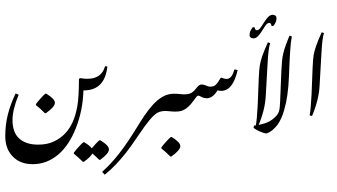

<svg xmlns="http://www.w3.org/2000/svg" viewBox="-20 -1165 3088 1761"><path d="M309.6 -201.2V-210Q321.8 -228.5 353 -263.2Q384.3 -297.9 396.5 -305.7H405.3Q442.9 -281.7 463.1 -261.7Q483.4 -241.7 483.4 -221.2Q483.4 -186 400.9 -126.5H392.1Q350.1 -169.4 309.6 -201.2ZM396.5 -215.3Z M719.7 -448.2Q754.9 -441.9 783.2 -441.9Q794.4 -441.9 803.2 -431.4Q812 -420.9 812 -403.3Q812 -372.6 792.7 -354.2Q773.4 -335.9 749.5 -335.9H745.1Q740.2 -152.8 676 9.8Q611.8 172.4 509.3 256.6Q406.7 340.8 280.3 340.8Q165 340.8 96.7 270.3Q28.3 199.7 28.3 83.5Q28.3 -21 52 -114.7Q75.7 -208.5 123 -307.6L151.4 -296.9Q94.7 -160.6 94.7 -63.5Q94.7 50.3 156.7 106Q218.8 161.6 328.6 161.6Q415 161.6 476.1 131.8Q537.1 102.1 578.4 58.1Q619.6 14.2 646.7 -46.1Q673.8 -106.4 689 -190.2Q704.1 -273.9 704.1 -442.9ZM412.1 -712.9ZM312 575.7ZM396.5 -215.3ZM342.8 376Z M657.2 244.6V235.8Q669.9 217.3 701.4 182.1Q732.9 147 744.6 140.1H753.4Q805.7 171.9 821.8 195.3Q834 179.7 858.2 153.6Q882.3 127.4 892.1 121.6H900.9Q939.5 146 959.2 165.5Q979 185.1 979 206.1Q979 242.7 898.9 300.8H890.1Q856.4 267.1 826.7 242.7Q812 273.9 749 319.3H740.2Q696.8 276.4 657.2 244.6ZM817.4 220.2ZM817.4 389.6ZM817.4 123.5Z M943.8 -558.1 964.8 -554.7Q940.4 -335.9 749.5 -335.9Q738.3 -335.9 729.5 -346.4Q720.7 -356.9 720.7 -374.5Q720.7 -403.8 739.5 -423.1Q758.3 -442.4 782.7 -442.4Q912.1 -442.4 943.8 -558.1ZM896 -864.7ZM817.4 220.2ZM857.4 -313Z M1620.6 -274.9Q1620.6 -226.6 1582.3 -186.8Q1543.9 -147 1496.6 -147Q1455.1 -147 1424.8 -131.1Q1394.5 -115.2 1351.1 -63Q1307.6 -10.7 1253.9 70.3Q1172.4 190.9 1131.3 241.7Q1090.3 292.5 1042.5 343.5Q994.6 394.5 940.4 437.5L916.5 411.1Q994.6 342.8 1074.2 241.2Q1153.8 139.6 1261.7 -38.6Q1301.3 -103.5 1343 -157.2Q1384.8 -210.9 1419.2 -240.5Q1453.6 -270 1491 -287.6Q1528.3 -305.2 1581.1 -305.2Q1597.7 -305.2 1609.1 -297.6Q1620.6 -290 1620.6 -274.9ZM1232.9 -505.9ZM1150.9 460.4ZM1237.3 179.2ZM1079.1 20ZM1309.6 227.5ZM1282.2 -406.7Z M1460 196.3V187.5Q1472.2 169.4 1503.4 134.5Q1534.7 99.6 1546.9 91.8H1555.7Q1593.3 115.7 1613.5 136Q1633.8 156.2 1633.8 176.3Q1633.8 211.4 1551.3 271H1542.5Q1500.5 228 1460 196.3ZM1546.9 182.6ZM1546.9 341.3Z M1504.4 -669.9ZM1546.9 182.6ZM1703.1 -268.1Q1703.1 -243.7 1693.8 -220.7Q1684.6 -197.8 1668.5 -180.2Q1652.3 -162.6 1631.1 -152.1Q1609.9 -141.6 1586.4 -141.6Q1574.7 -141.6 1564.7 -142.1Q1554.7 -142.6 1545.9 -143.6Q1531.7 -145 1518.1 -146Q1504.4 -147 1496.6 -147Q1481 -147 1472.4 -155.3Q1463.9 -163.6 1463.9 -178.7Q1463.9 -203.1 1473.1 -226.1Q1482.4 -249 1498.8 -266.6Q1515.1 -284.2 1536.1 -294.7Q1557.1 -305.2 1581.1 -305.2Q1590.8 -305.2 1600.8 -304.7Q1610.8 -304.2 1626 -302.7Q1639.2 -300.8 1651.4 -300.3Q1663.6 -299.8 1670.4 -299.8Q1687.5 -299.8 1695.3 -291.5Q1703.1 -283.2 1703.1 -268.1ZM1542.5 -99.6Z M1910.6 -370.1Q1939.9 -370.1 1958 -386.7Q1977.5 -404.3 2003.9 -450.2L2013.7 -452.6Q2035.6 -441.4 2060.1 -441.4Q2081.1 -441.4 2098.4 -460.2Q2115.7 -479 2130.4 -528.3L2159.7 -522Q2116.2 -333 2010.7 -331.5Q1994.1 -331.5 1975.6 -336.9Q1933.6 -267.1 1880.9 -263.7Q1851.1 -263.7 1828.1 -275.9Q1808.1 -287.6 1799.3 -287.6Q1789.6 -287.6 1780.8 -275.9Q1771 -264.6 1752.4 -238.3Q1729.5 -205.6 1705.1 -184.1Q1680.7 -162.6 1655.5 -152.1Q1630.4 -141.6 1588.4 -141.6Q1553.7 -141.6 1553.7 -173.3Q1553.7 -221.7 1588.9 -260.7Q1624 -299.8 1672.4 -299.8Q1715.8 -299.8 1740 -316.2Q1764.2 -332.5 1788.6 -365.7Q1806.2 -390.1 1832.5 -390.1Q1845.7 -390.1 1868.7 -380.9Q1888.7 -370.1 1910.6 -370.1ZM1955.6 -764.6ZM1981 -12.2ZM1586.4 -141.6Z M2376.5 -920.9 2410.6 -973.1Q2429.2 -1001 2445.8 -1015.1Q2462.4 -1029.3 2481.9 -1029.3Q2497.1 -1029.3 2506.6 -1021.2Q2516.1 -1013.2 2516.1 -995.6Q2516.1 -975.6 2506.6 -956.8Q2497.1 -938 2485.4 -925.3L2468.8 -929.2Q2468.8 -941.4 2463.1 -948Q2457.5 -954.6 2449.2 -954.6Q2440.4 -954.6 2431.6 -948.7Q2422.9 -942.9 2409.2 -921.9L2375.5 -870.1Q2356.4 -841.3 2339.6 -827.1Q2322.8 -813 2303.7 -813Q2288.6 -813 2278.8 -820.8Q2269 -828.6 2269 -846.2Q2269 -866.7 2278.8 -885.5Q2288.6 -904.3 2299.8 -916.5L2316.9 -913.1Q2316.9 -900.9 2322.5 -894.3Q2328.1 -887.7 2335.9 -887.7Q2344.7 -887.7 2353.5 -893.3Q2362.3 -898.9 2376.5 -920.9ZM2394 -905.3ZM2394 -1055.7ZM2394 -803.2ZM2394 -951.2ZM2394 -929.2ZM2394 -820.8ZM2394 -1022.9Z M2326.2 -14.2Q2335.9 -58.1 2343.8 -203.1L2353.5 -451.7Q2356.9 -528.3 2362.8 -564.7Q2368.7 -601.1 2385.3 -649.9Q2401.9 -698.7 2437 -776.9L2458 -769Q2441.4 -728.5 2433.6 -571.3L2417.5 -284.7Q2410.6 -154.8 2348.1 -8.8ZM2392.1 -1008.8ZM2394 -905.3ZM2325.2 283.7Z M2642.6 -1017.1ZM2642.6 -1145ZM2580.1 169.4ZM2575.7 364.7ZM2630.4 -466.8Q2628.4 -415 2624.5 -371.8Q2620.6 -328.6 2615.2 -291.3Q2609.9 -253.9 2602.8 -221.4Q2595.7 -189 2586.9 -158.2Q2575.7 -116.7 2560.3 -82.5Q2544.9 -48.3 2524.9 -20Q2516.6 -9.8 2505.4 2.9Q2494.1 15.6 2481 26.6Q2467.8 37.6 2452.6 46.4Q2437.5 55.2 2422.9 59.1Q2409.7 58.1 2392.8 52.2Q2376 46.4 2359.4 39.1Q2342.8 31.7 2327.9 22.9Q2313 14.2 2305.2 6.3L2310.1 -13.2Q2357.9 -17.6 2407.5 -33.4Q2457 -49.3 2493.2 -81.5Q2512.2 -98.6 2522.9 -113Q2533.7 -127.4 2538.8 -144Q2543.9 -160.6 2545.7 -181.9Q2547.4 -203.1 2549.3 -234.9L2560.5 -512.2Q2562.5 -560.1 2566.4 -601.8Q2570.3 -643.6 2579.1 -678.7Q2582.5 -693.4 2586.9 -708.3Q2591.3 -723.1 2597.9 -741.2Q2604.5 -759.3 2613.3 -783Q2622.1 -806.6 2635.3 -838.4L2656.7 -830.6Q2647 -785.6 2641.1 -694.3Q2635.3 -603 2630.4 -466.8ZM2602.1 -626Z M2819.8 -106.4Q2829.6 -150.4 2837.4 -295.4L2847.2 -543.9Q2850.6 -620.6 2856.2 -657Q2861.8 -693.4 2878.7 -742.2Q2895.5 -791 2930.7 -869.1L2951.7 -861.3Q2935.1 -820.8 2927.2 -659.2L2911.1 -377Q2904.3 -248 2841.8 -101.1ZM2929.7 -1103ZM2930.7 -997.6ZM2821.8 58.1Z"/></svg>

Font: Noto Nastaliq Urdu
Style: Regular
Weight: 400
Designer: Monotype Design Team
Foundry: Monotype Imaging Inc.
Version: Version 1.02 uh